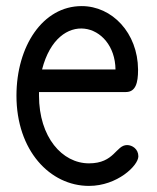

<svg xmlns="http://www.w3.org/2000/svg" viewBox="-20 -601 516 630"><path d="M359 -373H118C170 -576 357 -527 359 -373ZM434 -88C434 -112 414 -125 397 -125C360 -125 356 -65 272 -65C184 -65 108 -151 108 -287C108 -291 108 -295 108 -299H393C425 -299 433 -329 433 -371V-373C432 -493 348 -581 248 -581C120 -581 34 -449 34 -287C34 -107 144 9 272 9C365 9 434 -58 434 -88Z"/></svg>

Font: LS
Style: Regular
Weight: 400
Designer: BSozoo
Foundry: BSozoo
Version: Version 001.000